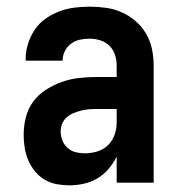

<svg xmlns="http://www.w3.org/2000/svg" viewBox="-20 -548 540 576"><path d="M188 8Q169 8 150 4.5Q131 1 114 -9Q97 -19 84.5 -34.5Q72 -50 64.5 -68Q57 -86 54 -105Q51 -124 51 -143Q51 -170 57.5 -196Q64 -222 79.5 -243Q95 -264 117.5 -278.5Q140 -293 165 -302Q190 -311 216.5 -314Q243 -317 269 -317H330V-351Q330 -368 325 -383.5Q320 -399 308.5 -410.5Q297 -422 281 -427Q265 -432 249 -432Q234 -432 220 -429Q206 -426 194 -417.5Q182 -409 175 -395.5Q168 -382 168 -368V-366H57V-371Q57 -394 64 -416.5Q71 -439 84 -458.5Q97 -478 116 -491.5Q135 -505 157 -513.5Q179 -522 202.5 -525Q226 -528 249 -528Q274 -528 298.5 -524.5Q323 -521 345.5 -511Q368 -501 387 -484.5Q406 -468 418.5 -446.5Q431 -425 436 -400.5Q441 -376 441 -351V0H330V-78Q320 -58 305.5 -41Q291 -24 272.5 -13Q254 -2 232 3Q210 8 188 8ZM234 -88Q253 -88 271.5 -93.5Q290 -99 303.5 -112Q317 -125 323.5 -143Q330 -161 330 -180V-221H269Q257 -221 245.5 -220Q234 -219 222.5 -216Q211 -213 200 -208.5Q189 -204 180 -196Q171 -188 166.5 -177Q162 -166 162 -154Q162 -140 167 -127Q172 -114 182.5 -104.5Q193 -95 206.5 -91.5Q220 -88 234 -88Z"/></svg>

Font: Iosevka Term
Style: Bold
Weight: 700
Monospace: yes
Designer: Belleve Invis
Foundry: Belleve Invis
Version: Version 30.0.1